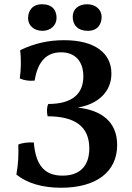

<svg xmlns="http://www.w3.org/2000/svg" viewBox="-20 -874 619 903"><path d="M180 -729C218 -729 246 -755 246 -790C246 -826 226 -854 178 -854C131 -854 112 -822 112 -788C112 -755 139 -729 180 -729ZM393 -729C441 -729 458 -762 458 -795C458 -829 429 -854 390 -854C350 -854 322 -832 322 -795C322 -756 346 -729 393 -729ZM345 -368C442 -384 504 -443 504 -528C504 -623 428 -685 281 -685C208 -685 141 -670 75 -638C80 -593 79 -548 73 -505C94 -496 118 -492 143 -495C158 -590 203 -628 267 -628C333 -628 372 -586 372 -515C372 -437 325 -385 207 -385C200 -371 199 -347 204 -327C330 -327 400 -281 400 -176C400 -96 358 -48 274 -48C190 -48 148 -96 139 -204C113 -205 86 -203 66 -194C68 -149 66 -101 57 -53C108 -12 180 9 267 9C431 9 531 -64 531 -192C531 -301 458 -356 345 -368Z"/></svg>

Font: Vollkorn Semibold
Style: Regular
Weight: 600
Designer: Friedrich Althausen
Foundry: Friedrich Althausen
Version: Version 4.015;PS 004.015;hotconv 1.0.88;makeotf.lib2.5.64775